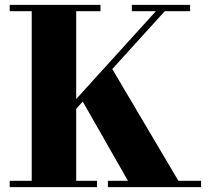

<svg xmlns="http://www.w3.org/2000/svg" viewBox="-20 -770 857 790"><path d="M161.5 -217 621.5 -724H522.5V-750H762V-724H658L198 -217ZM20 0V-26H110.5V-724H20V-750H393.5V-724H293.5V-26H379V0ZM424 0V-26H506.5L310 -370.5L432.5 -502L714 -26H807.5V0Z"/></svg>

Font: Bodoni Moda 9pt ExtraBold
Style: Regular
Weight: 800
Designer: Owen Earl
Foundry: indestructible type
Version: Version 2.005